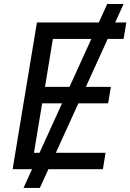

<svg xmlns="http://www.w3.org/2000/svg" viewBox="-20 -839 646 952"><path d="M96.7 92.8 511.7 -819.3H592.8L177.7 92.8ZM42.5 0 163.1 -727.5H606.4L592.8 -646H242.2L203.1 -408.2H529.8L516.1 -326.7H189L148.4 -81.5H503.4L490.2 0Z"/></svg>

Font: Adwaita Sans
Style: Italic
Weight: 400
Italic angle: -9.39999°
Designer: Rasmus Andersson
Foundry: rsms
Version: Version 4.001;git-9221beed3